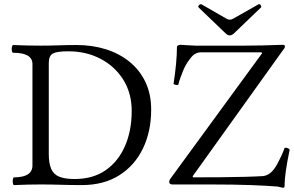

<svg xmlns="http://www.w3.org/2000/svg" viewBox="-20 -881 1403 917"><path d="M47 3Q43 3 41.5 -6Q40 -15 41.5 -24.5Q43 -34 47 -34Q135 -34 135 -91V-575Q135 -629 43 -629Q38 -629 36.5 -638.5Q35 -648 37 -657Q39 -666 43 -666Q109 -663 174 -663Q218 -663 260.5 -664.5Q303 -666 346 -666Q420 -666 484.5 -646Q549 -626 598 -586.5Q647 -547 674.5 -489.5Q702 -432 702 -357Q702 -253 662.5 -171.5Q623 -90 549 -43.5Q475 3 370 3Q321 3 272 1.5Q223 0 174 0Q112 0 47 3ZM336 -26Q424 -26 484.5 -68Q545 -110 577 -183.5Q609 -257 609 -351Q609 -436 569 -500Q529 -564 460.5 -600Q392 -636 306 -636Q251 -636 232 -625Q213 -614 213 -580V-146Q213 -101 224.5 -74.5Q236 -48 263 -37Q290 -26 336 -26ZM1332 16Q1324 14 1317 12.5Q1310 11 1305 10Q1259 6 1179 3Q1099 0 983 0H805Q788 0 788 -12Q788 -15 789 -18.5Q790 -22 792 -25L1232 -627L1229 -631H938Q925 -631 912.5 -624Q900 -617 889 -602Q877 -587 868.5 -572Q860 -557 854 -542Q848 -526 842 -510.5Q836 -495 832 -478Q832 -475 826 -475Q820 -475 814.5 -477Q809 -479 809 -481Q817 -534 821 -577.5Q825 -621 825 -655Q825 -667 843 -667Q866 -666 884 -664.5Q902 -663 914 -663H1149Q1187 -663 1232 -664Q1277 -665 1329 -667Q1341 -667 1341 -660Q1341 -657 1339.5 -653Q1338 -649 1334 -645L900 -39L902 -34Q969 -34 1033.5 -34.5Q1098 -35 1151.5 -36.5Q1205 -38 1236 -40Q1256 -42 1273 -56.5Q1290 -71 1305 -99Q1320 -128 1328 -146Q1336 -164 1338 -172Q1340 -176 1346 -175.5Q1352 -175 1358 -171.5Q1364 -168 1363 -164Q1351 -106 1345 -63.5Q1339 -21 1339 8Q1339 15 1332 16ZM1077 -712Q1067 -712 1056 -723L929 -845Q924 -850 930.5 -856.5Q937 -863 943 -860L1061 -792Q1069 -787 1077 -787Q1086 -787 1094 -792L1214 -860Q1220 -864 1225 -856.5Q1230 -849 1226 -845L1099 -723Q1088 -712 1077 -712Z"/></svg>

Font: Junicode VF
Style: Regular
Weight: 400
Designer: Peter S. Baker
Version: Version 2.213